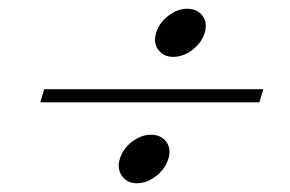

<svg xmlns="http://www.w3.org/2000/svg" viewBox="-20 -574 662 439"><path d="M337 -499Q344 -522 365 -538Q386 -554 408 -554Q431 -554 443 -538Q455 -522 448 -499Q441 -476 420 -460Q399 -444 376 -444Q354 -444 342 -460Q330 -476 337 -499ZM254 -211Q261 -234 282 -250Q303 -266 325 -266Q348 -266 360 -250Q372 -234 365 -211Q358 -188 337 -171.5Q316 -155 293 -155Q271 -155 259 -171.5Q247 -188 254 -211ZM72 -340 81 -370H582L573 -340Z"/></svg>

Font: Playfair Display Black
Style: Italic
Weight: 900
Italic angle: -14°
Designer: Claus Eggers Sørensen
Foundry: Claus Eggers Sørensen
Version: Version 1.203